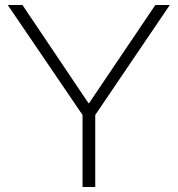

<svg xmlns="http://www.w3.org/2000/svg" viewBox="-20 -750 713 770"><path d="M311 0V-289L11 -730H70L335 -336H337L603 -730H661L362 -289V0Z"/></svg>

Font: M PLUS 1 Light
Style: Regular
Weight: 300
Designer: Coji Morishita
Foundry: UNDERFOREST DESIGN
Version: Version 1.001